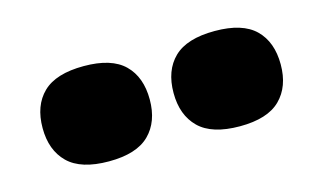

<svg xmlns="http://www.w3.org/2000/svg" viewBox="-41 -912 682 405"><g transform="rotate(-15 300.0 -709.0)"><path d="M443.5 -605Q382.5 -605 354.2 -632.8Q326 -660.5 326 -709Q326 -758 354.2 -785.5Q382.5 -813 443.5 -813Q504 -813 532 -785.5Q560 -758 560 -709Q560 -660.5 532 -632.8Q504 -605 443.5 -605ZM157.5 -605Q96.5 -605 68.2 -632.8Q40 -660.5 40 -709Q40 -758 68.2 -785.5Q96.5 -813 157.5 -813Q218 -813 246 -785.5Q274 -758 274 -709Q274 -660.5 246 -632.8Q218 -605 157.5 -605Z"/></g></svg>

Font: Encode Sans SC Expanded Black
Style: Regular
Weight: 900
Width: 7
Designer: Multiple Designers
Foundry: Impallari Type
Version: Version 3.002